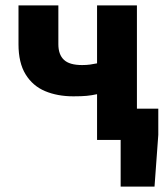

<svg xmlns="http://www.w3.org/2000/svg" viewBox="-20 -516 615 708"><path d="M424.9 172V0H392.5V-115.3H563.7V-18.6L549.8 172ZM337.9 0V-168.7Q317.8 -164.3 299.7 -162.6Q281.6 -160.8 250.7 -160.8Q191.8 -160.8 146.2 -180Q100.6 -199.2 74.4 -241.8Q48.2 -284.3 48.2 -353V-496.1H195.2V-353Q195.2 -314.8 215.7 -295.5Q236.1 -276.1 282.7 -276.1Q299 -276.1 311.9 -277.9Q324.9 -279.7 337.9 -282.4V-496.1H484.9V0Z"/></svg>

Font: Source Sans 3 Variable
Style: Regular
Weight: 200
Designer: Paul D. Hunt
Foundry: Adobe Systems Incorporated
Version: Version 3.026